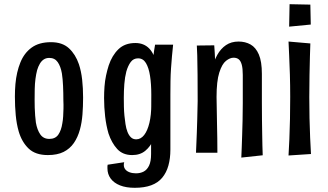

<svg xmlns="http://www.w3.org/2000/svg" viewBox="-20 -729 1564 915"><path d="M208 10Q149 10 116.5 -21Q84 -52 69 -103Q59 -138 55 -180Q51 -222 51 -269Q51 -300 53.5 -328.5Q56 -357 62 -383Q68 -409 77 -431Q95 -476 130.5 -502Q166 -528 223 -528Q277 -528 308.5 -499Q340 -470 356 -423Q367 -390 371.5 -349.5Q376 -309 376 -264Q376 -222 373 -183.5Q370 -145 361 -112Q351 -75 332 -47.5Q313 -20 283 -5Q253 10 208 10ZM215 -67Q244 -67 258 -87.5Q272 -108 277 -141Q280 -157 281 -174.5Q282 -192 282.5 -211Q283 -230 282 -250Q282 -286 280.5 -319.5Q279 -353 275 -379Q269 -413 255 -433Q241 -453 215 -453Q200 -453 189 -446Q178 -439 170 -425.5Q162 -412 157 -395Q152 -376 149 -353Q146 -330 145.5 -305Q145 -280 145 -254Q145 -235 145.5 -215.5Q146 -196 147.5 -178.5Q149 -161 151 -145Q157 -110 172 -88.5Q187 -67 215 -67Z M622 166Q581 166 552 154.5Q523 143 507.5 122Q492 101 492 73Q492 68 492 64Q492 60 493 56L572 44Q571 47 570.5 50Q570 53 570 57Q570 69 577 78Q584 87 597.5 92Q611 97 628 97Q649 97 665 88.5Q681 80 690.5 60Q700 40 700 5Q700 -20 700 -61Q700 -102 700.5 -156.5Q701 -211 701 -276Q701 -314 702 -346Q703 -378 705.5 -406.5Q708 -435 711 -461.5Q714 -488 719 -516H805Q802 -489 799.5 -460.5Q797 -432 795 -403Q793 -374 792.5 -342.5Q792 -311 792 -278Q792 -227 792 -188.5Q792 -150 792 -120Q792 -90 792 -65Q792 -40 792 -16Q792 26 782.5 60Q773 94 753 118Q733 142 700.5 154Q668 166 622 166ZM610 10Q565 10 538.5 -19Q512 -48 497 -93Q486 -131 481 -174.5Q476 -218 476 -262Q476 -289 478 -316.5Q480 -344 485.5 -369.5Q491 -395 498 -417Q514 -465 544.5 -494.5Q575 -524 625 -524Q666 -524 691.5 -497.5Q717 -471 729.5 -411Q742 -351 742 -250L701 -278Q701 -329 695 -367.5Q689 -406 675.5 -428.5Q662 -451 638 -451Q616 -451 603 -433.5Q590 -416 582 -388Q575 -361 572.5 -328.5Q570 -296 570 -263Q570 -242 570.5 -220Q571 -198 573 -177.5Q575 -157 578 -138Q581 -117 587.5 -100.5Q594 -84 604 -74.5Q614 -65 629 -65Q651 -65 667 -85.5Q683 -106 692 -143.5Q701 -181 701 -231L742 -250Q742 -230 740 -198Q738 -166 731.5 -130Q725 -94 711 -62.5Q697 -31 672.5 -10.5Q648 10 610 10Z M1232 11 1130 22Q1131 0 1132 -26.5Q1133 -53 1134 -85Q1135 -117 1136 -154.5Q1137 -192 1137 -237Q1137 -253 1137 -274.5Q1137 -296 1137 -321Q1137 -346 1137 -372Q1137 -403 1132 -421Q1127 -439 1117.5 -446.5Q1108 -454 1093 -454Q1076 -454 1057 -439Q1038 -424 1025 -383Q1012 -342 1012 -267L972 -219Q972 -267 976 -313Q980 -359 989.5 -398.5Q999 -438 1015.5 -467.5Q1032 -497 1057 -514Q1082 -531 1117 -531Q1149 -531 1174 -517Q1199 -503 1213.5 -469.5Q1228 -436 1228 -377Q1228 -351 1228 -331.5Q1228 -312 1228 -297.5Q1228 -283 1228 -270.5Q1228 -258 1228 -243Q1228 -194 1228.5 -157Q1229 -120 1229.5 -90.5Q1230 -61 1230.5 -36.5Q1231 -12 1232 11ZM914 -1Q915 -25 916 -48Q917 -71 918 -97.5Q919 -124 920 -160Q921 -196 922 -247Q922 -317 921.5 -373Q921 -429 920 -465.5Q919 -502 918 -512L1001 -513Q1002 -500 1003.5 -476Q1005 -452 1006 -420Q1007 -388 1009 -349Q1011 -310 1012 -267Q1013 -198 1014 -151Q1015 -104 1015.5 -69.5Q1016 -35 1016 -1Z M1355 12Q1357 -21 1359 -66Q1361 -111 1362 -162.5Q1363 -214 1363 -267Q1363 -323 1361.5 -374Q1360 -425 1358 -465.5Q1356 -506 1355 -531L1459 -522Q1458 -499 1457 -460Q1456 -421 1455 -371Q1454 -321 1454 -266Q1454 -216 1455 -166.5Q1456 -117 1458 -73.5Q1460 -30 1462 5ZM1358 -602 1360 -709 1459 -707 1461 -612Z"/></svg>

Font: Truculenta SemiBold
Style: Regular
Weight: 600
Version: Version 1.002